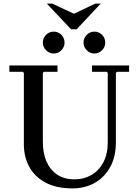

<svg xmlns="http://www.w3.org/2000/svg" viewBox="-20 -1032 766 1062"><path d="M489 -635V-670H694V-635H628L621 -629V-245Q621 -166 590 -109Q559 -52 505 -21Q451 10 381 10Q291 10 231 -22.5Q171 -55 141.5 -110Q112 -165 112 -233V-629L106 -635H32V-670H298V-635H223L217 -629V-247Q217 -187 236.5 -140.5Q256 -94 295 -67Q334 -40 393 -40Q444 -40 485.5 -64Q527 -88 551.5 -134Q576 -180 576 -245V-629L570 -635ZM277 -736Q253 -736 235 -754Q217 -772 217 -796Q217 -822 235 -839.5Q253 -857 277 -857Q302 -857 319.5 -839.5Q337 -822 337 -796Q337 -772 319.5 -754Q302 -736 277 -736ZM502 -736Q478 -736 460 -754Q442 -772 442 -796Q442 -822 460 -839.5Q478 -857 502 -857Q527 -857 544.5 -839.5Q562 -822 562 -796Q562 -772 544.5 -754Q527 -736 502 -736ZM507 -1012H537L404 -870H373L239 -1012H269L389 -956Z"/></svg>

Font: Brygada 1918 Medium
Style: Regular
Weight: 500
Designer: Mateusz Machalski | Borys Kosmynka | Przemek Hoffer
Foundry: NIEPODLEGLA 2018
Version: Version 3.006